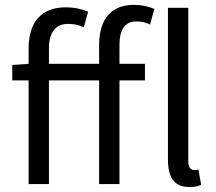

<svg xmlns="http://www.w3.org/2000/svg" viewBox="-20 -744 872 776"><path d="M95.6 0V-550.2Q95.6 -600.6 112.2 -637.7Q128.9 -674.7 162.7 -694.6Q196.4 -714.4 247 -714.4Q271.3 -714.4 294.7 -709.6Q318.2 -704.7 336.1 -696.4L318.7 -633.6Q303 -641.2 287.7 -644.3Q272.3 -647.4 253.9 -647.4Q217.7 -647.4 197.8 -622.1Q177.8 -596.8 177.8 -548.4V0ZM380.6 0V-562.9Q380.6 -612.5 395.9 -648.7Q411.3 -684.9 442.8 -704.6Q474.3 -724.4 523 -724.4Q545.4 -724.4 566.5 -719.7Q587.7 -715 603.7 -707.7L586.4 -644.9Q572.5 -651.8 558.5 -654.6Q544.6 -657.4 531.3 -657.4Q497.2 -657.4 480 -633.5Q462.9 -609.6 462.9 -562.6V0ZM29.6 -419.1V-481.4L99.3 -486.1H565.8V-419.1ZM745.8 12Q715 12 695.7 -0.8Q676.4 -13.5 667.6 -38Q658.8 -62.5 658.8 -97.6V-712.4H741V-91.6Q741 -72.3 748.3 -64.4Q755.6 -56.5 765.2 -56.5Q769 -56.5 772.5 -57Q776 -57.5 782 -58.5L793.1 3.1Q784.6 7.2 773 9.6Q761.5 12 745.8 12Z"/></svg>

Font: Source Sans Variable
Style: Regular
Weight: 200
Designer: Paul D. Hunt
Foundry: Adobe Systems Incorporated
Version: Version 3.006;hotconv 1.0.111;makeotfexe 2.5.65597